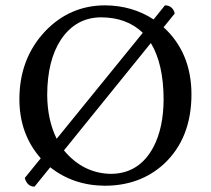

<svg xmlns="http://www.w3.org/2000/svg" viewBox="-20 -678 781 711"><path d="M107.9 13.2Q84 13.2 73.7 -12.7Q72.3 -16.6 71.8 -19L130.9 -91.8Q52.2 -180.7 51.8 -310.1Q51.8 -460.9 147 -562Q238.3 -657.7 368.2 -658.2Q469.7 -657.7 548.8 -606L590.8 -658.2Q615.2 -658.2 625 -635.3Q626.5 -630.9 627 -627.9L585.9 -577.1Q688.5 -482.9 689 -329.1Q689 -165 585.9 -69.8Q498.5 9.3 369.1 9.8Q252 9.3 166 -58.6ZM355 -613.8Q261.2 -613.8 205.6 -531.2Q155.3 -454.6 154.8 -327.1Q155.3 -233.9 189.9 -164.1L508.8 -556.6Q449.7 -613.3 355 -613.8ZM538.6 -518.6 216.8 -121.1Q287.1 -36.6 389.2 -34.2Q495.6 -34.2 548.3 -133.8Q585.4 -204.6 585.9 -310.1Q585.4 -441.9 538.6 -518.6Z"/></svg>

Font: Linux Biolinum O
Style: Regular
Weight: 400
Designer: Philipp H. Poll
Foundry: Philipp H. Poll
Version: Version 1.0.4